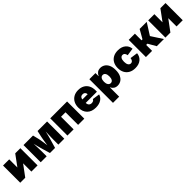

<svg xmlns="http://www.w3.org/2000/svg" viewBox="474 -2328 4307 4307"><g transform="rotate(-45 2627.0 -174.5)"><path d="M599.6 0H403.3V-259.8H400.9L208.5 0H49.8V-545.9H246.1V-290H248.5L436.5 -545.9H599.6Z M699.2 0V-545.9H1001L1035.6 -404.8Q1041.5 -380.9 1048.3 -341.3Q1055.2 -301.8 1062 -255.4Q1068.8 -209 1074.2 -164.1Q1080.1 -208.5 1087.4 -255.1Q1094.7 -301.8 1101.6 -341.3Q1108.4 -380.9 1113.8 -404.8L1145 -545.9H1447.3V0H1258.8V-156.2Q1258.8 -177.7 1260 -219.7Q1261.2 -261.7 1262.9 -312Q1264.6 -362.3 1265.6 -409.2Q1255.9 -359.9 1243.2 -311Q1230.5 -262.2 1218.8 -221.7Q1207 -181.2 1199.7 -156.2L1154.8 0H992.7L946.3 -156.2Q938.5 -183.1 926.8 -223.9Q915 -264.6 902.8 -312Q890.6 -359.4 880.9 -406.2Q881.8 -359.9 883.5 -310.1Q885.3 -260.3 886.7 -219Q888.2 -177.7 888.2 -156.2V0Z M2082 -545.9V0H1885.7V-399.4H1743.2V0H1546.9V-545.9Z M2443.4 9.8Q2312 9.8 2237.1 -64.7Q2162.1 -139.2 2162.1 -271.5Q2162.1 -356 2196 -419.2Q2230 -482.4 2292 -517.6Q2354 -552.7 2438.5 -552.7Q2521 -552.7 2582 -518.8Q2643.1 -484.9 2676.5 -422.1Q2710 -359.4 2710 -272.5V-227.5H2354.5Q2356.4 -176.8 2381.6 -152.3Q2406.7 -127.9 2447.3 -127.9Q2477.5 -127.9 2499 -140.4Q2520.5 -152.8 2529.3 -175.3L2702.1 -149.9Q2681.2 -76.2 2614.5 -33.2Q2547.9 9.8 2443.4 9.8ZM2356 -335H2524.9Q2515.6 -415 2440.4 -415Q2365.2 -415 2356 -335Z M2788.1 204.1V-545.9H2982.4V-450.2H2987.3Q3002.9 -492.2 3041.5 -522.5Q3080.1 -552.7 3140.6 -552.7Q3194.8 -552.7 3243.4 -523.9Q3292 -495.1 3322.8 -433.3Q3353.5 -371.6 3353.5 -272.5Q3353.5 -178.2 3324.2 -116.2Q3294.9 -54.2 3246.1 -23.7Q3197.3 6.8 3138.7 6.8Q3081.1 6.8 3042.7 -20.8Q3004.4 -48.3 2987.3 -89.8H2984.4V204.1ZM3066.4 -143.6Q3106.9 -143.6 3129.2 -177.7Q3151.4 -211.9 3151.4 -272.5Q3151.4 -333.5 3129.2 -367.9Q3106.9 -402.3 3066.4 -402.3Q3026.4 -402.3 3002.9 -367.9Q2979.5 -333.5 2979.5 -272.5Q2979.5 -213.4 3002.9 -178.5Q3026.4 -143.6 3066.4 -143.6Z M3696.3 9.8Q3607.4 9.8 3544.2 -25.6Q3481 -61 3447.5 -124.3Q3414.1 -187.5 3414.1 -271.5Q3414.1 -355.5 3447.5 -418.7Q3481 -481.9 3544.2 -517.3Q3607.4 -552.7 3696.3 -552.7Q3809.1 -552.7 3878.7 -496.3Q3948.2 -439.9 3957.5 -345.2L3777.3 -318.4Q3763.2 -406.2 3699.2 -406.2Q3660.6 -406.2 3637.5 -373Q3614.3 -339.8 3614.3 -272.5Q3614.3 -205.6 3637.5 -171.1Q3660.6 -136.7 3699.2 -136.7Q3764.6 -136.7 3777.3 -227.5L3957.5 -201.2Q3947.8 -104 3878.9 -47.1Q3810.1 9.8 3696.3 9.8Z M4036.6 0V-545.9H4232.9V-335H4263.2L4383.3 -545.9H4607.9L4433.1 -269.5L4608.9 0H4381.3L4272.9 -188.5H4232.9V0Z M5204.6 0H5008.3V-259.8H5005.9L4813.5 0H4654.8V-545.9H4851.1V-290H4853.5L5041.5 -545.9H5204.6Z"/></g></svg>

Font: Inter Black
Style: Regular
Weight: 900
Designer: Rasmus Andersson
Foundry: rsms
Version: Version 4.000;git-a52131595